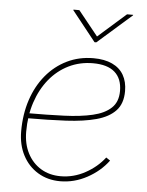

<svg xmlns="http://www.w3.org/2000/svg" viewBox="-54 -802 652 854"><g transform="rotate(5 272.0 -375.0)"><path d="M246.6 7.8Q190.4 7.8 147 -18.6Q103.5 -44.9 79.1 -91.6Q54.7 -138.2 54.7 -199.2Q54.7 -274.9 75.9 -339.1Q97.2 -403.3 136.5 -450.7Q175.8 -498 229.5 -524.2Q283.2 -550.3 347.2 -550.3Q396.5 -550.3 430.7 -534.4Q464.8 -518.6 482.2 -488.5Q499.5 -458.5 499.5 -416.5Q499.5 -360.8 469.7 -329.1Q439.9 -297.4 384.3 -282.2Q328.6 -267.1 249.8 -262.9Q170.9 -258.8 73.7 -258.8V-281.2Q164.6 -281.2 238.8 -284.2Q313 -287.1 366.2 -299.6Q419.4 -312 448.2 -339.4Q477.1 -366.7 477.1 -415Q477.1 -470.2 444.3 -499Q411.6 -527.8 347.2 -527.8Q288.1 -527.8 238.5 -503.4Q189 -479 152.8 -434.6Q116.7 -390.1 96.9 -330.3Q77.1 -270.5 77.1 -199.2Q77.1 -144 98.6 -102.5Q120.1 -61 158.2 -37.8Q196.3 -14.6 246.6 -14.6Q304.2 -14.6 356.2 -43Q408.2 -71.3 441.9 -115.2L460 -103Q423.8 -54.2 366.5 -23.2Q309.1 7.8 246.6 7.8ZM265.6 -757.8 354 -647.9 478.5 -757.8H505.9L505.4 -755.4L353 -621.6H345.2L238.8 -755.4L239.3 -757.8Z"/></g></svg>

Font: Inter 16pt Thin
Style: Italic
Weight: 250
Italic angle: -9.3988°
Version: Version 4.001;git-66647c0bb